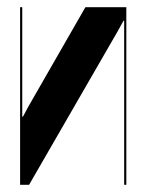

<svg xmlns="http://www.w3.org/2000/svg" viewBox="-20 -515 402 535"><path d="M218 -495 59 -218 44 -190H42V-220V-495H36V0H61L308 -428L324 -457H326V-427V0H332V-495Z"/></svg>

Font: Moniqa Black
Style: Regular
Weight: 900
Designer: Rajesh Rajput
Foundry: Rajesh Rajput
Version: Version 1.000